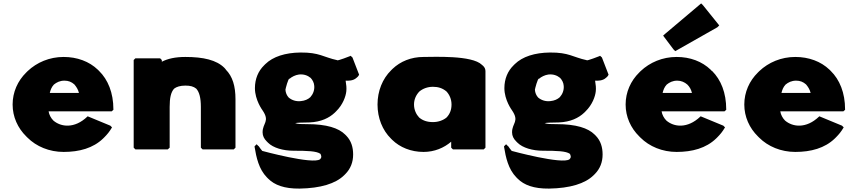

<svg xmlns="http://www.w3.org/2000/svg" viewBox="-20 -869 5030 1126"><path d="M296 -373C312 -386 331 -396 358 -396C381 -396 399 -389 416 -374C427 -361 438 -345 443 -324H272C276 -341 282 -358 296 -373ZM492 -185C417 -113 337 -124 293 -162C279 -176 268 -196 265 -216H635L645 -225V-228C645 -325 613 -402 561 -453L554 -460C503 -509 432 -535 353 -535C270 -535 196 -503 142 -452L134 -444C84 -395 54 -329 54 -256C54 -184 84 -118 134 -69L141 -62C193 -10 269 22 353 22C445 22 526 0 585 -57L593 -65C608 -80 623 -98 635 -119L637 -122L627 -132L494 -187Z M975 -3V-242C975 -294 982 -328 1001 -349C1015 -360 1037 -367 1067 -367C1096 -367 1115 -362 1131 -349C1149 -329 1158 -295 1158 -242V-3L1168 7H1351L1361 -3V-287C1361 -364 1344 -421 1304 -461V-462L1296 -471C1250 -517 1173 -535 1067 -535C1008 -535 964 -525 929 -507V-517L919 -527H774L764 -517V-3L774 7H964Z M1544 -40 1552 -32C1582 -2 1640 15 1702 15C1783 15 1836 17 1859 33C1861 36 1863 41 1864 47C1865 54 1863 58 1857 65C1815 97 1518 16 1518 16C1511 8 1503 -3 1497 -12H1496L1485 -23L1473 -11V-8C1483 54 1498 123 1545 171L1553 179C1590 216 1647 238 1737 237C1860 235 1948 208 1998 159L2005 152C2036 121 2051 82 2051 37C2051 -5 2040 -43 2011 -73L2004 -80C1966 -118 1896 -141 1781 -141C1747 -141 1727 -141 1711 -147C1725 -150 1746 -150 1795 -151C1863 -154 1910 -177 1943 -208L1951 -216C1991 -255 2008 -304 2011 -334C2013 -352 2011 -373 2007 -396C2022 -395 2052 -395 2070 -412L2077 -418C2080 -421 2083 -425 2085 -429L2086 -431L2047 -532L2036 -542L2033 -540C2033 -540 1957 -510 1958 -516C1875 -534 1854 -562 1742 -561C1653 -560 1581 -537 1536 -493L1529 -486C1495 -453 1475 -407 1475 -352C1475 -282 1519 -223 1519 -223C1565 -156 1520 -149 1520 -93C1520 -72 1529 -55 1544 -40ZM1678 -407C1692 -419 1712 -429 1733 -432C1761 -435 1784 -427 1802 -412C1813 -400 1822 -384 1823 -365C1825 -340 1816 -317 1800 -299C1787 -287 1768 -278 1744 -276C1717 -273 1692 -281 1673 -297C1662 -309 1655 -325 1654 -343C1654 -346 1671 -414 1678 -407Z M2439 -332C2459 -349 2487 -360 2519 -360C2550 -360 2575 -352 2598 -333C2616 -314 2628 -287 2628 -256C2628 -226 2619 -201 2599 -180C2580 -164 2551 -153 2519 -153C2485 -153 2459 -162 2438 -180C2421 -198 2408 -225 2408 -256C2408 -286 2420 -312 2439 -332ZM2814 -482 2806 -489C2748 -546 2525 -535 2464 -535C2391 -535 2328 -509 2282 -465L2274 -457C2223 -407 2194 -335 2194 -256C2194 -177 2223 -105 2273 -56L2280 -49C2325 -5 2390 22 2464 22C2528 22 2584 -2 2626 -38V-3L2636 7H2817L2827 -3V-451C2827 -463 2823 -473 2814 -482Z M3007 -40 3015 -32C3045 -2 3103 15 3165 15C3246 15 3299 17 3322 33C3324 36 3326 41 3327 47C3328 54 3326 58 3320 65C3278 97 2981 16 2981 16C2974 8 2966 -3 2960 -12H2959L2948 -23L2936 -11V-8C2946 54 2961 123 3008 171L3016 179C3053 216 3110 238 3200 237C3323 235 3411 208 3461 159L3468 152C3499 121 3514 82 3514 37C3514 -5 3503 -43 3474 -73L3467 -80C3429 -118 3359 -141 3244 -141C3210 -141 3190 -141 3174 -147C3188 -150 3209 -150 3258 -151C3326 -154 3373 -177 3406 -208L3414 -216C3454 -255 3471 -304 3474 -334C3476 -352 3474 -373 3470 -396C3485 -395 3515 -395 3533 -412L3540 -418C3543 -421 3546 -425 3548 -429L3549 -431L3510 -532L3499 -542L3496 -540C3496 -540 3420 -510 3421 -516C3338 -534 3317 -562 3205 -561C3116 -560 3044 -537 2999 -493L2992 -486C2958 -453 2938 -407 2938 -352C2938 -282 2982 -223 2982 -223C3028 -156 2983 -149 2983 -93C2983 -72 2992 -55 3007 -40ZM3141 -407C3155 -419 3175 -429 3196 -432C3224 -435 3247 -427 3265 -412C3276 -400 3285 -384 3286 -365C3288 -340 3279 -317 3263 -299C3250 -287 3231 -278 3207 -276C3180 -273 3155 -281 3136 -297C3125 -309 3118 -325 3117 -343C3117 -346 3134 -414 3141 -407Z M4038 -324H3866C3870 -341 3876 -358 3890 -373C3906 -386 3925 -396 3952 -396C3975 -396 3995 -387 4011 -373C4024 -360 4033 -345 4038 -324ZM4087 -185C4011 -113 3932 -124 3888 -162C3874 -176 3863 -196 3860 -216H4229L4239 -225V-228C4239 -325 4208 -401 4156 -453L4154 -454H4153L4148 -460C4097 -509 4027 -535 3948 -535C3865 -535 3791 -503 3737 -452L3729 -444C3679 -395 3649 -329 3649 -256C3649 -184 3679 -118 3729 -69L3736 -62C3788 -10 3864 22 3948 22C4040 22 4121 0 4180 -57L4188 -65C4203 -80 4218 -98 4230 -119L4232 -122L4222 -132L4089 -187ZM3869 -660 3930 -579 3940 -569 4187 -709 4198 -720 4103 -838 4092 -849 3880 -670Z M4587 -373C4603 -386 4622 -396 4649 -396C4672 -396 4690 -389 4707 -374C4718 -361 4729 -345 4734 -324H4563C4567 -341 4573 -358 4587 -373ZM4783 -185C4708 -113 4628 -124 4584 -162C4570 -176 4559 -196 4556 -216H4926L4936 -225V-228C4936 -325 4904 -402 4852 -453L4845 -460C4794 -509 4723 -535 4644 -535C4561 -535 4487 -503 4433 -452L4425 -444C4375 -395 4345 -329 4345 -256C4345 -184 4375 -118 4425 -69L4432 -62C4484 -10 4560 22 4644 22C4736 22 4817 0 4876 -57L4884 -65C4899 -80 4914 -98 4926 -119L4928 -122L4918 -132L4785 -187Z"/></svg>

Font: Hussar Woodtype
Style: Ultra
Weight: 900
Foundry: Cannot Into Space Fonts
Version: Version 1.07